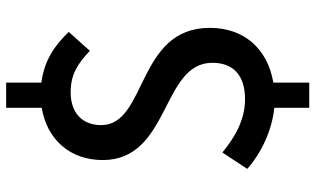

<svg xmlns="http://www.w3.org/2000/svg" viewBox="-216 -664 1003 610"><g transform="rotate(-90 285.0 -358.5)"><path d="M489 -641C448 -684 400 -719 328 -728V-840H248V-727C147 -710 82 -637 82 -533C82 -319 391 -347 391 -185C391 -120 353 -81 275 -81C212 -81 157 -111 106 -153L54 -74C104 -29 178 5 248 12V123H328V9C438 -10 502 -86 502 -193C502 -426 193 -392 193 -538C193 -599 233 -635 297 -635C354 -635 388 -613 429 -574Z"/></g></svg>

Font: Source Han Sans KR Medium
Style: Regular
Weight: 500
Designer: Ryoko NISHIZUKA (kana & ideographs); Paul D. Hunt (Latin, Greek & Cyrillic); Wenlong ZHANG (bopomofo); Sandoll Communica
Foundry: Adobe Systems Incorporated
Version: Version 1.001;PS 1.001;hotconv 1.0.78;makeotf.lib2.5.61930